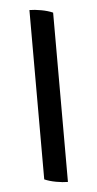

<svg xmlns="http://www.w3.org/2000/svg" viewBox="-49 -662 358 706"><g transform="rotate(-5 130.0 -309.0)"><path d="M173 -613V12Q154 12 129.5 7.5Q105 3 87 -5V-630Q106 -630 130.5 -625.5Q155 -621 173 -613Z"/></g></svg>

Font: Tiro Gurmukhi
Style: Regular
Weight: 400
Designer: Gurmukhi: John Hudson & Fiona Ross. Latin: John Hudson.
Foundry: Tiro Typeworks Ltd.
Version: Version 1.52